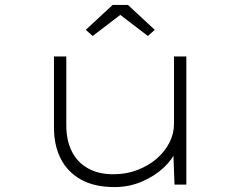

<svg xmlns="http://www.w3.org/2000/svg" viewBox="-20 -749 971 779"><path d="M444 10Q363 10 308.5 -20.5Q254 -51 226.5 -105Q199 -159 199 -231V-520H249V-241Q249 -179 271.5 -134.5Q294 -90 337 -66Q380 -42 440 -42Q493 -42 538 -59.5Q583 -77 616 -105.5Q649 -134 667.5 -170.5Q686 -207 686 -247V-520H736V0H688L683 -137L693 -138Q682 -105 646 -70.5Q610 -36 557.5 -13Q505 10 444 10ZM356 -603 328 -628 437 -729H499L608 -628L580 -603L453 -700H483Z"/></svg>

Font: Lexend Zetta ExtraLight
Style: Regular
Weight: 250
Version: Version 1.007